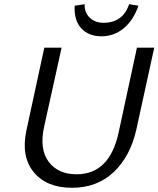

<svg xmlns="http://www.w3.org/2000/svg" viewBox="-20 -884 751 910"><path d="M461 -712Q521 -712 567 -750.5Q613 -789 636 -857L592 -864Q562 -776 471 -776Q430 -776 405 -800.5Q380 -825 381 -864L334 -857Q330 -788 365 -750Q400 -712 461 -712ZM321 6Q201 6 140 -68Q79 -142 105 -265L190 -658H272L189 -283Q166 -177 210.5 -117.5Q255 -58 343 -58Q499 -58 542 -255L629 -658H711L626 -269Q597 -142 518.5 -68Q440 6 321 6Z"/></svg>

Font: EauTestInfant Medium
Style: Italic
Weight: 500
Italic angle: -12°
Designer: Christian Thalmann (Catharsis Fonts)
Version: Version 0.001;PS 000.001;hotconv 1.0.88;makeotf.lib2.5.64775